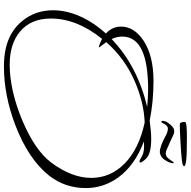

<svg xmlns="http://www.w3.org/2000/svg" viewBox="-17 -906 993 1000"><g transform="rotate(90 480.0 -406.5)"><path d="M328 70Q276 70 235 61Q144 41 90 -25Q34 -93 34 -186Q34 -255 65.5 -326Q97 -397 155 -461Q119 -494 119 -540Q119 -608 192 -657Q271 -709 402 -709Q456 -709 508 -704Q560 -699 609 -689Q637 -693 661 -695Q685 -697 705 -697Q780 -697 806 -671Q827 -649 827 -640Q827 -636 823 -636Q815 -636 801 -645Q774 -664 717 -659Q842 -612 905 -525Q960 -449 960 -356Q960 -248 895 -165Q810 -58 634 10Q477 70 328 70ZM184 -491Q255 -559 343.5 -605Q432 -651 537 -676Q514 -678 491.5 -679.5Q469 -681 446 -681Q436 -681 426 -681Q416 -681 405 -680Q171 -671 171 -546Q171 -518 184 -491ZM317 40Q449 40 606 -25Q763 -91 827 -176Q907 -283 907 -385Q907 -484 833 -558Q757 -633 619 -663Q564 -661 510 -647.5Q456 -634 403 -611Q284 -559 200 -463Q207 -453 216.5 -440.5Q226 -428 227 -427Q227 -425 226 -424Q214 -427 203.5 -431.5Q193 -436 183 -441Q77 -310 77 -174Q77 -69 147 -12Q211 40 317 40ZM772 -742Q757 -742 737 -749.5Q717 -757 698 -767Q679 -778 668 -781Q657 -784 651 -784Q633 -784 621 -755Q618 -750 615 -750Q610 -750 610 -759Q610 -763 612 -769.5Q614 -776 619 -783Q642 -817 663 -817Q675 -817 687.5 -810.5Q700 -804 716 -797L766 -775Q779 -771 787 -774Q794 -775 799.5 -780Q805 -785 810 -792Q815 -798 817.5 -802Q820 -806 822 -809Q825 -814 828 -814Q833 -814 830 -805Q828 -798 826.5 -792Q825 -786 817 -774Q809 -758 796 -750Q783 -742 772 -742ZM636 -846Q623 -846 622 -847Q618 -852 616 -862Q614 -875 618 -876Q627 -883 695 -883Q781 -883 813.5 -879.5Q846 -876 846 -868Q845 -867 844.5 -865.5Q844 -864 842 -863Q840 -860 812.5 -856.5Q785 -853 711 -849Q657 -846 636 -846Z"/></g></svg>

Font: Ephesis
Style: Regular
Weight: 400
Designer: Robert E. Leuschke
Foundry: Robert E. Leuschke
Version: Version 1.010; ttfautohint (v1.8.3)